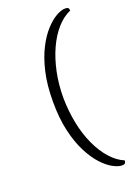

<svg xmlns="http://www.w3.org/2000/svg" viewBox="-170 -816 757 1057"><g transform="rotate(-20 208.5 -287.5)"><path d="M353 172Q332 172 301.5 155.5Q271 139 239 104.5Q207 70 179 15.5Q151 -39 133.5 -114Q116 -189 116 -287Q116 -385 133.5 -460Q151 -535 179 -589.5Q207 -644 239.5 -679Q272 -714 302 -730.5Q332 -747 353 -747Q370 -747 373.5 -740.5Q377 -734 377 -727Q333 -708 296.5 -666.5Q260 -625 233.5 -567Q207 -509 192 -438Q177 -367 177 -287Q178 -209 192.5 -137.5Q207 -66 234 -7.5Q261 51 297.5 92Q334 133 377 151Q377 158 373.5 165Q370 172 353 172Z"/></g></svg>

Font: Arima Thin Light
Style: Regular
Weight: 300
Version: Version 1.100